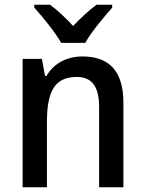

<svg xmlns="http://www.w3.org/2000/svg" viewBox="-20 -786 609 806"><path d="M237 -606H338C362 -651 417 -715 451 -754V-766H385C351 -740 321 -713 287 -677C255 -711 221 -744 190 -766H124V-754C160 -714 212 -650 237 -606ZM326 -549C262 -549 206 -521 175 -467H169L156 -539H75V0H177V-273C177 -400 208 -463 302 -463C367 -463 396 -421 396 -338V0H498V-355C498 -489 437 -549 326 -549Z"/></svg>

Font: Noto Sans Khmer SemiCondensed Medium
Style: Regular
Weight: 500
Width: 4
Designer: Danh Hong and the Monotype Design Team
Foundry: Monotype Imaging Inc.
Version: Version 2.004